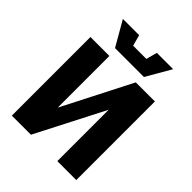

<svg xmlns="http://www.w3.org/2000/svg" viewBox="-210 -853 967 967"><g transform="rotate(45 273.5 -370.0)"><path d="M503 0H368V-366L180 0H44V-560H179V-192L367 -560H503ZM337 -740H453L377 -608H171L95 -740H211L227 -681H321Z"/></g></svg>

Font: Tektur SemiCondensed SemiBold
Style: Regular
Weight: 600
Width: 4
Designer: Adam Jagosz
Foundry: Adam Jagosz
Version: Version 1.005;gftools[0.9.30]